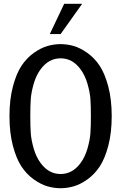

<svg xmlns="http://www.w3.org/2000/svg" viewBox="-20 -976 640 1014"><path d="M414 -956 300 -796H243L319 -956ZM404 -612Q362 -668 300 -668Q238 -668 196 -612Q171 -579 158 -533.5Q145 -488 142.5 -453Q140 -418 140 -363Q140 -308 142.5 -272.5Q145 -237 158 -191.5Q171 -146 196 -113Q238 -57 300 -57Q362 -57 404 -113Q429 -146 442 -191.5Q455 -237 457.5 -272.5Q460 -308 460 -363Q460 -418 457.5 -453Q455 -488 442 -533.5Q429 -579 404 -612ZM570 -363Q570 -275 552 -206.5Q534 -138 506.5 -96.5Q479 -55 441.5 -28.5Q404 -2 369.5 8Q335 18 300 18Q265 18 230.5 8Q196 -2 158.5 -28.5Q121 -55 93.5 -96.5Q66 -138 48 -206.5Q30 -275 30 -363Q30 -450 48 -518.5Q66 -587 93.5 -628.5Q121 -670 158.5 -696.5Q196 -723 230.5 -733Q265 -743 300 -743Q335 -743 369.5 -733Q404 -723 441.5 -696.5Q479 -670 506.5 -628.5Q534 -587 552 -518.5Q570 -450 570 -363Z"/></svg>

Font: Edlo
Style: Regular
Weight: 400
Monospace: yes
Version: Version 0.01